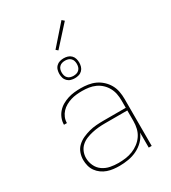

<svg xmlns="http://www.w3.org/2000/svg" viewBox="-227 -1065 1054 1186"><g transform="rotate(-30 300.0 -472.0)"><path d="M268 8Q247 8 225.5 5.5Q204 3 183.5 -4Q163 -11 145 -24Q127 -37 114.5 -54.5Q102 -72 96.5 -93.5Q91 -115 91 -136Q91 -162 100 -186.5Q109 -211 128 -228.5Q147 -246 170.5 -256.5Q194 -267 218.5 -273.5Q243 -280 269 -282Q295 -284 320 -284H480V-336Q480 -360 475.5 -383.5Q471 -407 459.5 -428Q448 -449 430.5 -465.5Q413 -482 391 -492Q369 -502 345.5 -505.5Q322 -509 298 -509Q278 -509 257.5 -507Q237 -505 217.5 -499Q198 -493 180 -483Q162 -473 148 -458Q134 -443 126 -424Q118 -405 118 -384H97Q97 -407 105.5 -429Q114 -451 129.5 -468.5Q145 -486 165 -497.5Q185 -509 207 -516Q229 -523 252 -525.5Q275 -528 298 -528Q324 -528 350.5 -524Q377 -520 401 -509Q425 -498 445 -479.5Q465 -461 478 -438Q491 -415 496 -388.5Q501 -362 501 -336V0H480V-107Q468 -77 445 -54Q422 -31 393 -17Q364 -3 332 2.5Q300 8 268 8ZM271 -11Q297 -11 323 -14.5Q349 -18 373 -27.5Q397 -37 418 -53Q439 -69 453.5 -90.5Q468 -112 474 -137.5Q480 -163 480 -189V-265H320Q297 -265 274.5 -263Q252 -261 229.5 -256Q207 -251 185.5 -242.5Q164 -234 147 -219Q130 -204 121 -182.5Q112 -161 112 -138Q112 -109 124.5 -82Q137 -55 161 -38.5Q185 -22 213.5 -16.5Q242 -11 271 -11ZM300 -599Q286 -599 272 -603Q258 -607 247.5 -617.5Q237 -628 233 -642Q229 -656 229 -670Q229 -684 233 -698Q237 -712 247.5 -722.5Q258 -733 272 -737Q286 -741 300 -741Q314 -741 328 -737Q342 -733 352.5 -722.5Q363 -712 367 -698Q371 -684 371 -670Q371 -656 367 -642Q363 -628 352.5 -617.5Q342 -607 328 -603Q314 -599 300 -599ZM300 -616Q311 -616 321.5 -619Q332 -622 340 -630Q348 -638 351 -648.5Q354 -659 354 -670Q354 -681 351 -691.5Q348 -702 340 -710Q332 -718 321.5 -721Q311 -724 300 -724Q289 -724 278.5 -721Q268 -718 260 -710Q252 -702 249 -691.5Q246 -681 246 -670Q246 -659 249 -648.5Q252 -638 260 -630Q268 -622 278.5 -619Q289 -616 300 -616ZM297 -799 283 -811 407 -952 423 -938Z"/></g></svg>

Font: Iosevka SS04 Thin Extended
Style: Regular
Weight: 100
Width: 7
Monospace: yes
Designer: Belleve Invis
Foundry: Belleve Invis
Version: Version 19.0.0; ttfautohint (v1.8.4)